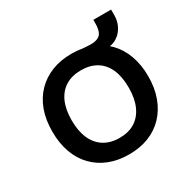

<svg xmlns="http://www.w3.org/2000/svg" viewBox="-181 -1010 1197 1199"><g transform="rotate(-30 417.0 -410.0)"><path d="M417 10Q338 10 274.5 -15Q211 -40 165 -87.5Q119 -135 95 -202Q71 -269 71 -353Q71 -437 95 -503.5Q119 -570 165 -617.5Q211 -665 274.5 -690Q338 -715 417 -715Q496 -715 559.5 -690Q623 -665 668.5 -618Q714 -571 738.5 -504Q763 -437 763 -354Q763 -270 738.5 -203Q714 -136 668.5 -88Q623 -40 559.5 -15Q496 10 417 10ZM417 -109Q482 -109 527.5 -137.5Q573 -166 597.5 -220.5Q622 -275 622 -353Q622 -432 598 -486Q574 -540 528 -568Q482 -596 417 -596Q352 -596 306 -568Q260 -540 235.5 -486Q211 -432 211 -353Q211 -275 235.5 -220.5Q260 -166 306 -137.5Q352 -109 417 -109ZM526 -634 485 -709Q506 -708 521.5 -706.5Q537 -705 550 -705Q583 -705 603.5 -714.5Q624 -724 633 -746.5Q642 -769 642 -807V-830H770V-789Q770 -747 751.5 -711.5Q733 -676 701 -655Q669 -634 628 -634Z"/></g></svg>

Font: Nunito Sans 7pt
Style: Bold
Weight: 700
Designer: Vernon Adams
Foundry: Vernon Adams
Version: Version 3.101;gftools[0.9.27]